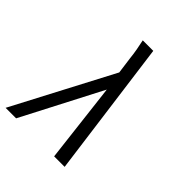

<svg xmlns="http://www.w3.org/2000/svg" viewBox="-226 -861 982 982"><g transform="rotate(45 265.5 -370.0)"><path d="M57 0H-19L264 -539L252 -628Q249 -657 244 -685Q239 -713 233 -740H309L408 0H332L281 -432Z"/></g></svg>

Font: Lode
Style: Italic
Weight: 400
Italic angle: -11°
Monospace: yes
Designer: Belleve Invis
Foundry: Belleve Invis
Version: Version 29.2.0; ttfautohint (v1.8.3)